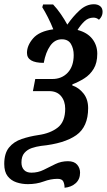

<svg xmlns="http://www.w3.org/2000/svg" viewBox="-57 -681 503 904"><path d="M247 203Q247 186 241 173.5Q235 161 214 161Q182 161 148.5 173.5Q115 186 74 186Q46 186 20.5 177.5Q-5 169 -21 148.5Q-37 128 -37 91Q-37 41 -14.5 13.5Q8 -14 45 -26.5Q82 -39 123 -45Q180 -53 215 -80.5Q250 -108 250 -169Q250 -205 230.5 -228.5Q211 -252 174 -252H98L109 -309H189Q234 -309 262 -339Q290 -369 290 -422Q290 -452 277 -474Q264 -496 234 -496Q201 -496 179.5 -465.5Q158 -435 149 -385Q70 -385 70 -432Q70 -467 99 -500.5Q128 -534 194 -543Q183 -571 168.5 -599.5Q154 -628 142 -647L146 -660H193Q212 -640 229.5 -614.5Q247 -589 260 -565Q286 -603 317.5 -632Q349 -661 385 -661Q403 -661 414.5 -652Q426 -643 426 -625Q426 -604 409 -588Q398 -598 383 -598Q359 -598 341 -581Q323 -564 308 -540Q354 -528 377.5 -498Q401 -468 401 -428Q401 -385 384 -357Q367 -329 340 -312Q313 -295 284 -284L283 -279Q315 -268 336.5 -240.5Q358 -213 358 -172Q358 -84 302 -44.5Q246 -5 136 6Q114 9 93 16Q72 23 58 39Q44 55 44 84Q44 106 56 119Q68 132 91 132Q122 132 149 118.5Q176 105 203.5 91.5Q231 78 263 78Q292 78 306 94Q320 110 320 132Q320 163 299.5 181.5Q279 200 247 203Z"/></svg>

Font: Noto Serif ExtraCondensed SemiBold
Style: Italic
Weight: 600
Width: 2
Italic angle: -12°
Designer: Monotype Design Team
Foundry: Monotype Imaging Inc.
Version: Version 2.013